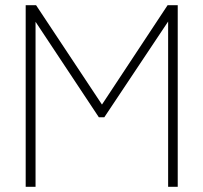

<svg xmlns="http://www.w3.org/2000/svg" viewBox="-20 -720 784 740"><path d="M79 0V-700H119L373 -317L626 -700H665V0H628V-637L382 -268H361L117 -636V0Z"/></svg>

Font: Georama ExtraCondensed Thin ExtraLight
Style: Regular
Weight: 250
Version: Version 1.001